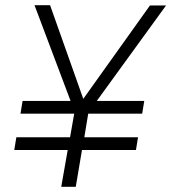

<svg xmlns="http://www.w3.org/2000/svg" viewBox="-20 -720 660 740"><path d="M35 -142 43 -191H250L266 -282H59L67 -331H252L113 -700H173L301 -339L558 -699H620L353 -331H536L528 -282H320L305 -191H512L504 -142H296L272 0H216L241 -142Z"/></svg>

Font: Jost* Light
Style: Italic
Weight: 300
Italic angle: -10°
Version: Version 3.7